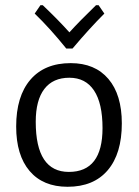

<svg xmlns="http://www.w3.org/2000/svg" viewBox="-20 -708 531 736"><path d="M395.5 -405.5C361.2 -445.8 313 -466 251 -466C184.3 -466 132.8 -444.8 96.5 -402.5C60.2 -360.2 42 -300.3 42 -223C42 -149.7 59.2 -92.8 93.5 -52.5C127.8 -12.2 176.3 8 239 8C305.7 8 357 -13.2 393 -55.5C429 -97.8 447 -157.7 447 -235C447 -308.3 429.8 -365.2 395.5 -405.5ZM150 -367C172 -395.7 204 -410 246 -410C287.3 -410 318.8 -393.7 340.5 -361C362.2 -328.3 373 -280.3 373 -217C373 -105 330 -49 244 -49C159.3 -49 117 -113 117 -241C117 -296.3 128 -338.3 150 -367ZM258 -522C301.3 -573.3 342 -618 380 -656L358 -688H348C305.3 -646.7 271.3 -612 246 -584C219.3 -614 185.3 -648.7 144 -688H135L113 -656C152.3 -618 192.7 -573.3 234 -522Z"/></svg>

Font: Alegreya Sans
Style: Regular
Weight: 400
Designer: Juan Pablo del Peral
Foundry: Huerta Tipografica
Version: Version 1.000;PS 001.000;hotconv 1.0.70;makeotf.lib2.5.58329